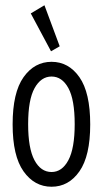

<svg xmlns="http://www.w3.org/2000/svg" viewBox="-20 -702 390 730"><path d="M176 8Q111 8 69.5 -50.5Q28 -109 28 -229Q28 -350 69.5 -408.5Q111 -467 176 -467Q241 -467 282 -408.5Q323 -350 323 -229Q323 -109 282 -50.5Q241 8 176 8ZM176 -48Q216 -48 240 -93Q264 -138 264 -230Q264 -323 240 -367Q216 -411 176 -411Q136 -411 111.5 -367Q87 -323 87 -230Q87 -138 111 -93Q135 -48 176 -48ZM174 -507 97 -651 149 -682 207 -526Z"/></svg>

Font: Inconsolata ExtraCondensed
Style: Regular
Weight: 400
Width: 2
Monospace: yes
Designer: Raph Levien, Cyreal, Brenton Simpson
Foundry: Raph Levien, Cyreal, Google
Version: Version 3.001; ttfautohint (v1.8.2.53-6de2)